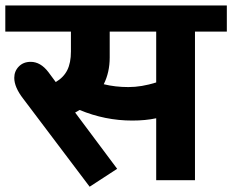

<svg xmlns="http://www.w3.org/2000/svg" viewBox="-35 -672 866 716"><path d="M18.2 -381.7Q18.2 -406.5 35.1 -423.9Q52.1 -441.4 79.4 -441.4Q116.3 -441.4 145.6 -402.9L172.9 -366Q202.2 -383.2 215.9 -410.5Q229.5 -437.8 229.5 -479.8V-554.1H-15.2V-651.7H810.9V-554.1H692.1V0H547.5V-231Q508.1 -222.4 458 -222.4Q356.9 -222.4 261.9 -261.9Q256.3 -258.3 245.2 -252.3L401.9 -42.5L299.3 24.3L51.6 -303.8Q18.2 -346.8 18.2 -381.7ZM351.9 -357.9Q394.8 -347.3 443.9 -347.3Q492.9 -347.3 547.5 -364.5V-554.1H374.1V-457.5Q374.1 -402.4 351.9 -357.9Z"/></svg>

Font: Khula
Style: Bold
Weight: 700
Designer: Erin McLaughlin, Steve Matteson
Version: Version 1.000;PS 1.0;hotconv 1.0.72;makeotf.lib2.5.5900; ttf